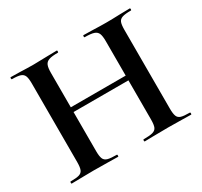

<svg xmlns="http://www.w3.org/2000/svg" viewBox="-132 -801 1029 978"><g transform="rotate(-30 382.0 -312.5)"><path d="M731.9 0Q696.8 0 675.8 -1L599.1 -2L508.8 -1Q490.7 0 460 0Q457 0 457 -6.1Q457 -12.2 460 -12.2Q497.1 -12.2 513.9 -17.1Q530.8 -22 536.9 -35.9Q543 -49.8 543 -81.1V-311H220.2V-81.1Q220.2 -51.3 226.1 -36.6Q231.9 -22 249 -17.1Q266.1 -12.2 303.2 -12.2Q305.2 -12.2 305.2 -6.1Q305.2 0 303.2 0Q268.1 0 247.1 -1L160.2 -2L85 -1Q64.9 0 29.8 0Q27.8 0 27.8 -6.1Q27.8 -12.2 29.8 -12.2Q64.9 -12.2 81.1 -17.1Q97.2 -22 103 -36.4Q108.9 -50.8 108.9 -81.1V-543.9Q108.9 -573.7 103 -587.9Q97.2 -602.1 81.5 -607.4Q65.9 -612.8 32.2 -612.8Q29.3 -612.8 29.1 -618.9Q28.8 -625 32.2 -625L85.9 -624Q131.8 -622.1 165 -622.1Q198.2 -622.1 248 -624L303.2 -625Q305.2 -625 305.2 -618.9Q305.2 -612.8 303.2 -612.8Q267.1 -612.8 250 -606.9Q232.9 -601.1 226.6 -586.4Q220.2 -571.8 220.2 -542V-338.9H543V-542Q543 -571.8 536.9 -586.4Q530.8 -601.1 513.9 -606.9Q497.1 -612.8 460 -612.8Q457 -612.8 457 -618.9Q457 -625 460 -625L508.8 -624Q558.6 -622.1 592.3 -622.1Q626 -622.1 675.8 -624L731.9 -625Q734.9 -625 734.9 -618.9Q734.9 -612.8 731.9 -612.8Q697.8 -612.8 681.4 -607.4Q665 -602.1 659.4 -588.1Q653.8 -574.2 653.8 -543.9V-81.1Q653.8 -51.3 659.4 -36.6Q665 -22 680.9 -17.1Q696.8 -12.2 731.9 -12.2Q734.9 -12.2 734.9 -6.1Q734.9 0 731.9 0Z"/></g></svg>

Font: Cormorant-Bold
Style: Bold
Weight: 700
Designer: Christian Thalmann (Catharsis Fonts)
Version: Version 3.000